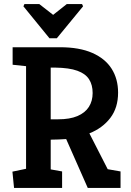

<svg xmlns="http://www.w3.org/2000/svg" viewBox="-20 -923 641 943"><path d="M100 -903H173L241 -850L308 -903H383L388 -892L259 -735H223L95 -892ZM49 0 41 -80 108 -94V-598L42 -605V-691H275Q370 -691 433.5 -663Q497 -635 528.5 -585Q560 -535 560 -468Q560 -394 522 -344Q484 -294 419 -268L509 -92L572 -81V0H411L305 -240Q287 -239 268.5 -238Q250 -237 229 -237V-91L285 -81V0ZM229 -337H265Q323 -337 360.5 -353Q398 -369 416.5 -398Q435 -427 435 -466Q435 -506 417.5 -533.5Q400 -561 360 -575.5Q320 -590 251 -591H229Z"/></svg>

Font: Kreon SemiBold
Style: Regular
Weight: 600
Designer: Julia Petretta
Foundry: Julia Petretta and Eli Heuer
Version: Version 2.002